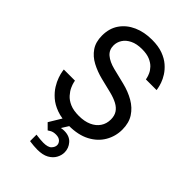

<svg xmlns="http://www.w3.org/2000/svg" viewBox="-292 -855 1219 1219"><g transform="rotate(45 317.5 -245.5)"><path d="M328 10Q264 10 218.5 -6.5Q173 -23 143 -49.5Q113 -76 95 -105Q77 -134 68 -160.5Q59 -187 56.5 -203.5Q54 -220 54 -220H154Q154 -220 157 -206Q160 -192 169.5 -171Q179 -150 198 -128.5Q217 -107 249 -93Q281 -79 330 -79Q379 -79 415 -95Q451 -111 470.5 -140Q490 -169 490 -207Q490 -240 475.5 -262.5Q461 -285 433 -300Q405 -315 365 -325L267 -349Q215 -362 170.5 -385.5Q126 -409 99.5 -447.5Q73 -486 73 -544Q73 -609 105 -655Q137 -701 192 -725.5Q247 -750 317 -750Q374 -750 414.5 -735Q455 -720 482 -696.5Q509 -673 525.5 -647Q542 -621 550 -597.5Q558 -574 560.5 -559Q563 -544 563 -544H467Q467 -544 464.5 -556Q462 -568 454 -586Q446 -604 429.5 -621.5Q413 -639 385 -651Q357 -663 314 -663Q266 -663 233.5 -647Q201 -631 185 -605.5Q169 -580 169 -551Q169 -511 198 -486.5Q227 -462 278 -449L384 -423Q441 -409 487 -382.5Q533 -356 560 -314.5Q587 -273 587 -213Q587 -153 557.5 -102Q528 -51 470.5 -20.5Q413 10 328 10ZM294 259Q278 259 262 257.5Q246 256 235 254.5Q224 253 224 253V195Q224 195 235 196.5Q246 198 261.5 199.5Q277 201 290 201Q333 201 348.5 184Q364 167 364 150Q364 133 350.5 120Q337 107 311 107Q286 107 270.5 116.5Q255 126 255 126L218 89L278 -10H345L274 103H249Q249 103 253 95.5Q257 88 266 78Q275 68 291 60.5Q307 53 332 53Q379 53 404.5 82Q430 111 430 149Q430 175 416 200.5Q402 226 372.5 242.5Q343 259 294 259Z"/></g></svg>

Font: Be Vietnam Pro Variable Thin
Style: Regular
Weight: 100
Designer: Lam Bao, Tony Le, Vietanh Nguyen
Foundry: Yellow Type Foundry
Version: Version 1.002